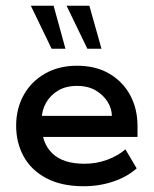

<svg xmlns="http://www.w3.org/2000/svg" viewBox="-20 -636 533 666"><path d="M270 10Q193 10 140.5 -18Q88 -46 62 -93.5Q36 -141 36 -200Q36 -258 61.5 -305Q87 -352 135 -380Q183 -408 247 -408Q313 -408 360 -380Q407 -352 432 -305Q457 -258 457 -199V-161H88V-234H368Q368 -259 353.5 -282.5Q339 -306 312.5 -322Q286 -338 247 -338Q208 -338 181 -321.5Q154 -305 139.5 -279Q125 -253 125 -225V-200Q125 -139 162 -103.5Q199 -68 273 -68Q315 -68 352.5 -82Q390 -96 415 -118L454 -52Q422 -23 373.5 -6.5Q325 10 270 10ZM283 -467 211 -616H290L332 -467ZM159 -467 87 -616H166L207 -467Z"/></svg>

Font: Rokkitt SemiBold Medium
Style: Regular
Weight: 500
Version: Version 3.103